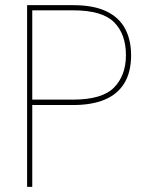

<svg xmlns="http://www.w3.org/2000/svg" viewBox="-20 -724 568 744"><path d="M105 -338H263Q376 -338 422 -385Q468 -432 468 -510Q468 -592 422 -638Q376 -684 263 -684H105ZM488 -510Q488 -445 462 -402Q436 -359 386 -338Q336 -317 263 -317H105V0H85V-704H263Q343 -704 392.5 -680Q442 -656 465 -612.5Q488 -569 488 -510Z"/></svg>

Font: Poppins Devanagari Thin
Style: Regular
Weight: 100
Designer: Ninad Kale (Devanagari), Jonny Pinhorn (Latin)
Foundry: Indian Type Foundry
Version: 4.005